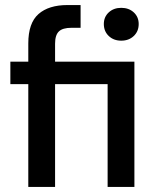

<svg xmlns="http://www.w3.org/2000/svg" viewBox="-20 -740 626 760"><path d="M92 0V-407H21V-496H92V-568Q92 -649 132.5 -684.5Q173 -720 247 -720H299V-630H263Q228 -630 213 -615.5Q198 -601 198 -567V-496H512V0H406V-407H198V0ZM460 -579Q430 -579 410.5 -597.5Q391 -616 391 -645Q391 -673 410.5 -691Q430 -709 460 -709Q490 -709 509.5 -691Q529 -673 529 -645Q529 -616 509.5 -597.5Q490 -579 460 -579Z"/></svg>

Font: Ultramarine Medium
Style: Regular
Weight: 500
Designer: Colophon Foundry, Jonny Pinhorn
Foundry: Colophon Foundry
Version: Version 1.200; ttfautohint (v1.8.3)